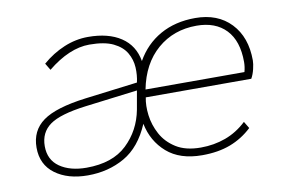

<svg xmlns="http://www.w3.org/2000/svg" viewBox="-59 -580 1045 690"><g transform="rotate(-10 464.0 -235.0)"><path d="M211 10Q138 10 92 -24Q46 -58 46 -120Q46 -182 93 -216Q140 -250 250 -264L442 -288Q448 -314 446.5 -342.5Q445 -371 430.5 -396Q416 -421 384 -436.5Q352 -452 297 -452Q224 -452 144 -387L129 -412Q166 -444 209 -462Q252 -480 297 -480Q371 -480 417 -449.5Q463 -419 473 -361Q505 -418 560 -449Q615 -480 688 -480Q770 -480 818 -429.5Q866 -379 866 -294Q866 -282 861.5 -263Q857 -244 849 -230H464Q458 -201 462.5 -165Q467 -129 485 -95.5Q503 -62 538 -40Q573 -18 628 -18Q676 -18 718.5 -33.5Q761 -49 796 -82L811 -57Q776 -24 731.5 -7Q687 10 628 10Q547 10 499.5 -31.5Q452 -73 439 -138Q405 -58 345.5 -24Q286 10 211 10ZM468 -258H829Q834 -276 834 -294Q834 -371 795.5 -411.5Q757 -452 688 -452Q604 -452 545 -401Q486 -350 468 -258ZM211 -18Q306 -18 358.5 -68Q411 -118 425 -192L437 -260L245 -236Q151 -224 113.5 -197Q76 -170 76 -120Q76 -70 113.5 -44Q151 -18 211 -18Z"/></g></svg>

Font: Gantari Thin
Style: Italic
Weight: 100
Italic angle: -10°
Designer: Anugrah Pasau
Foundry: Lafontype
Version: Version 1.000; ttfautohint (v1.8.4.7-5d5b)